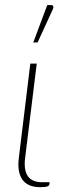

<svg xmlns="http://www.w3.org/2000/svg" viewBox="-20 -750 258 776"><path d="M102.5 -493H128.5L81.5 -111.5Q75.5 -63.5 92.2 -38.5Q109 -13.5 151.5 -13.5H180.5L179.5 -4.5Q179 0.5 171.2 3.5Q163.5 6.5 142 6.5Q92.5 6.5 70.8 -23.8Q49 -54 56 -111ZM114.5 -578.5 171 -729.5H187.5Q193 -729.5 195 -724.5Q197 -719.5 193.5 -712.5L132 -578.5Z"/></svg>

Font: Lato ExtraLight
Style: Italic
Weight: 275
Italic angle: -7°
Designer: Lukasz Dziedzic with Adam Twardoch and Botio Nikoltchev
Foundry: tyPoland Lukasz Dziedzic
Version: Version 2.015; 2015-08-06; http://www.latofonts.com/